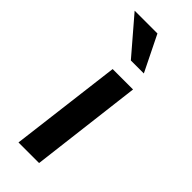

<svg xmlns="http://www.w3.org/2000/svg" viewBox="-209 -649 679 679"><g transform="rotate(45 130.0 -310.0)"><path d="M105 -419H207L156 0H53ZM128 -620 194 -486H129L14 -620Z"/></g></svg>

Font: Josefin Sans Thin Medium
Style: Italic
Weight: 500
Italic angle: -7°
Version: Version 2.000